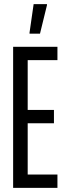

<svg xmlns="http://www.w3.org/2000/svg" viewBox="-20 -916 321 936"><path d="M44 0V-688H260V-623H115V-380H243V-315H115V-65H260V0ZM124 -752V-757L144 -896H209V-891L175 -752Z"/></svg>

Font: Saira UltraCondensed Medium
Style: Regular
Weight: 500
Width: 1
Designer: Hector Gatti with collaboration of the Omnibus-Type team
Foundry: Omnibus-Type
Version: Version 1.101